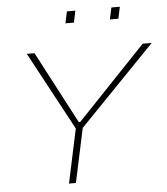

<svg xmlns="http://www.w3.org/2000/svg" viewBox="-59 -942 867 994"><g transform="rotate(-5 374.5 -444.5)"><path d="M259 0 319 -281 100 -688H140L337 -313H345L702 -688H749L355 -281L295 0ZM544 -828 557 -889H601L588 -828ZM313 -828 326 -889H370L357 -828Z"/></g></svg>

Font: Saira Expanded Thin
Style: Italic
Weight: 250
Width: 7
Italic angle: -12°
Designer: Hector Gatti with collaboration of the Omnibus-Type team
Foundry: Omnibus-Type
Version: Version 1.101